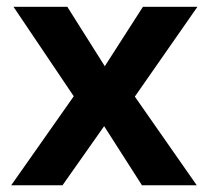

<svg xmlns="http://www.w3.org/2000/svg" viewBox="-20 -548 617 568"><path d="M564 -527.8 378.9 -262.2 562 0H399.9L288.1 -174.8L165 0H13.2L198.2 -263.2L20 -527.8H179.2L290 -352.1L402.8 -527.8Z"/></svg>

Font: Nacelle Bold
Style: Regular
Weight: 700
Designer: Sora Sagano
Foundry: Sora Sagano
Version: Version 1.000;FEAKit 1.0